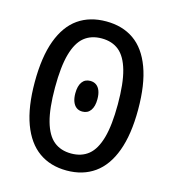

<svg xmlns="http://www.w3.org/2000/svg" viewBox="-112 -834 843 938"><g transform="rotate(15 310.0 -365.0)"><path d="M310.2 11.8Q228.2 11.8 169.7 -29.7Q111.2 -71.2 79.9 -155.5Q48.7 -239.8 48.7 -365.7Q48.7 -493 79.8 -577Q111 -661 169.3 -701.7Q227.7 -742.3 310.2 -742.3Q392.7 -742.3 450.9 -701.7Q509.2 -661 540.3 -577Q571.5 -493 571.5 -365.7Q571.5 -239.8 540.3 -155.5Q509.2 -71.2 450.7 -29.7Q392.2 11.8 310.2 11.8ZM310.2 -656.2Q257.5 -656.2 222.4 -627.8Q187.3 -599.3 169.2 -535.4Q151.2 -471.5 151.2 -365.7Q151.2 -259.5 169.2 -195.5Q187.3 -131.5 222.4 -102.9Q257.5 -74.3 310.2 -74.3Q363 -74.3 397.9 -102.9Q432.8 -131.5 450.9 -195.5Q469 -259.5 469 -365.7Q469 -471.7 450.9 -535.5Q432.8 -599.3 397.9 -627.8Q363 -656.2 310.2 -656.2ZM366.2 -363.8Q366.2 -388.5 359.6 -405.9Q353 -423.3 340.4 -432.3Q327.8 -441.3 310 -441.3Q283.3 -441.3 268.8 -421.2Q254.3 -401 254.3 -363.8Q254.3 -339.7 260.9 -322.2Q267.5 -304.8 279.8 -295.6Q292.2 -286.3 310 -286.3Q337 -286.3 351.6 -306.8Q366.2 -327.2 366.2 -363.8Z"/></g></svg>

Font: Monaspace Neon Var
Style: Regular
Weight: 400
Designer: Riley Cran and the Lettermatic Team
Version: Version 1.000 (Monaspace Neon Var)